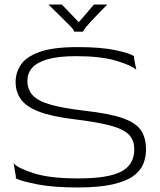

<svg xmlns="http://www.w3.org/2000/svg" viewBox="-20 -818 705 848"><path d="M323 10Q217 10 146.5 -3.5Q76 -17 50 -30V-40L40 -97Q59 -75 130 -52.5Q201 -30 325 -30Q459 -30 516 -60.5Q573 -91 573 -158Q573 -201 547 -225.5Q521 -250 461.5 -265Q402 -280 302 -292Q205 -304 149.5 -326Q94 -348 71.5 -380.5Q49 -413 49 -456Q49 -497 72 -532Q95 -567 154.5 -588.5Q214 -610 322 -610Q426 -610 489.5 -596.5Q553 -583 572 -570V-560L582 -510Q560 -530 492 -550Q424 -570 317 -570Q237 -570 189.5 -556Q142 -542 121.5 -518Q101 -494 101 -462Q101 -422 125 -396.5Q149 -371 204.5 -355.5Q260 -340 353 -329Q462 -317 521 -296.5Q580 -276 602.5 -242.5Q625 -209 625 -157Q625 -124 612.5 -93.5Q600 -63 568 -40Q536 -17 476.5 -3.5Q417 10 323 10ZM194 -798Q209 -783 228 -764.5Q247 -746 265 -728Q283 -710 294 -699Q302 -690 305 -684.5Q308 -679 308 -678H347Q347 -682 360 -699Q366 -706 382 -723.5Q398 -741 417.5 -761Q437 -781 454 -798H395L328 -720L253 -798Z"/></svg>

Font: Red Rose Light
Style: Regular
Weight: 300
Designer: Jaikishan Patel
Version: Version 1.001; ttfautohint (v1.8.3)